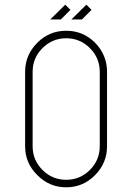

<svg xmlns="http://www.w3.org/2000/svg" viewBox="-20 -798 562 818"><path d="M385 -616Q436 -564 436 -492V-175Q436 -103 385 -52Q334 0 262 0Q190 0 139 -52Q87 -103 87 -175V-492Q87 -564 139 -616Q190 -667 262 -667Q334 -667 385 -616ZM405 -492Q405 -551 363 -593Q321 -635 262 -635Q203 -635 161 -593Q119 -551 119 -492V-175Q119 -116 161 -74Q203 -32 262 -32Q321 -32 363 -74Q405 -116 405 -175ZM239 -715H194L258 -778L280 -756ZM329 -715H284L348 -778L370 -756Z"/></svg>

Font: Zector
Style: Regular
Weight: 400
Designer: GGBot
Version: 0.72